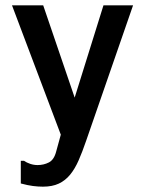

<svg xmlns="http://www.w3.org/2000/svg" viewBox="-20 -546 540 720"><path d="M58 57H70Q80 64 93.5 68.5Q107 73 121 73Q144 73 163.5 63Q183 53 191 21L208 -41L25 -526H142L260 -180L368 -526H479L303 -18Q289 23 275 55Q261 87 243 109Q225 131 200.5 142.5Q176 154 141 154Q123 154 103.5 151.5Q84 149 58 142Z"/></svg>

Font: D2Coding
Style: Bold
Weight: 700
Monospace: yes
Designer: Yong-Rak Park; Jeong-Hwan Yoon; Sang-Min Lee;
Foundry: NHN Corporation
Version: Version 1.3.2; Build 20180524